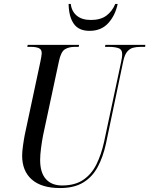

<svg xmlns="http://www.w3.org/2000/svg" viewBox="-20 -941 755 971"><path d="M284 10Q190 10 141 -33Q92 -76 92 -154Q92 -173 96 -202.5Q100 -232 105 -258L184 -628Q187 -643 189 -654.5Q191 -666 191 -672Q191 -691 176.5 -697.5Q162 -704 136 -704H118L120 -714H380L378 -704H358Q328 -704 308 -691.5Q288 -679 278 -631L198 -257Q192 -227 187.5 -192Q183 -157 183 -132Q183 -68 212 -35.5Q241 -3 294 -3Q359 -3 401 -31.5Q443 -60 467.5 -109.5Q492 -159 506 -222L593 -630Q598 -654 598 -666Q598 -691 579 -697.5Q560 -704 530 -704H511L513 -714H715L714 -704H691Q670 -704 653 -699.5Q636 -695 623 -679.5Q610 -664 603 -630L516 -215Q501 -146 473.5 -95.5Q446 -45 400 -17.5Q354 10 284 10ZM433 -785Q378 -785 353 -821Q328 -857 327 -921H338Q342 -884 368 -862Q394 -840 440 -840Q488 -840 517.5 -861.5Q547 -883 563 -921H575Q563 -863 527.5 -824Q492 -785 433 -785Z"/></svg>

Font: Noto Serif Display Condensed
Style: Italic
Weight: 400
Width: 3
Italic angle: -12°
Designer: Monotype Design Team
Foundry: Monotype Imaging Inc.
Version: Version 2.009